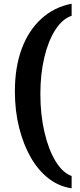

<svg xmlns="http://www.w3.org/2000/svg" viewBox="-20 -797 431 1032"><path d="M365 215Q299 206 243 163.5Q187 121 146.5 51Q106 -19 83 -110Q60 -201 60 -306Q60 -435 96.5 -534Q133 -633 202 -696Q271 -759 365 -777V-712Q316 -696 278 -637.5Q240 -579 218.5 -489.5Q197 -400 197 -292Q197 -181 219 -86.5Q241 8 279 70Q317 132 365 149Z"/></svg>

Font: Moderustic SemiBold
Style: Regular
Weight: 600
Designer: Tural Alisoy
Foundry: TAFT Foundry
Version: Version 2.120